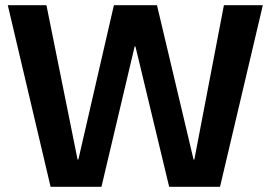

<svg xmlns="http://www.w3.org/2000/svg" viewBox="-20 -720 1043 740"><path d="M175 0 10 -700H159L279 -105H282L419 -700H585L726 -105H729L843 -700H993L828 0H632L502 -541H499L371 0Z"/></svg>

Font: DM Sans 36pt ExtraBold
Style: Regular
Weight: 800
Designer: Colophon Foundry, Jonny Pinhorn
Foundry: Colophon Foundry
Version: Version 4.004;gftools[0.9.30]